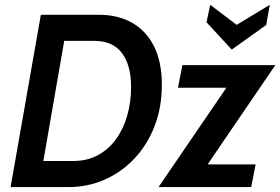

<svg xmlns="http://www.w3.org/2000/svg" viewBox="-20 -760 1138 780"><path d="M23 0 146 -700H381.5Q459 -700 516.5 -667.5Q574 -635 605.8 -571.8Q637.5 -508.5 637.5 -416Q637.5 -324 608 -247.8Q578.5 -171.5 526.2 -116Q474 -60.5 405.2 -30.2Q336.5 0 258.5 0ZM147.5 -56.5 106 -106H278Q334.5 -106 378 -129.8Q421.5 -153.5 451.5 -195Q481.5 -236.5 497 -290.8Q512.5 -345 512.5 -406Q512.5 -496 475 -545Q437.5 -594 362 -594H189.5L249.5 -643.5ZM624 0 928 -445 949 -403.5H703L721 -495.5H1098.5L795 -50.5L774 -92H1018.5L1000.5 0ZM921.5 -558.5 819 -669.5 834 -740.5 941.5 -659 1076 -740.5 1061.5 -658.5Z"/></svg>

Font: Cabin SemiCondensedSemiBold
Style: Italic
Weight: 600
Width: 4
Italic angle: -10°
Designer: Pablo Impallari
Foundry: Pablo Impallari. http://www.impallari.com Igino Marini. http://www.ikern.com
Version: Version 3.001